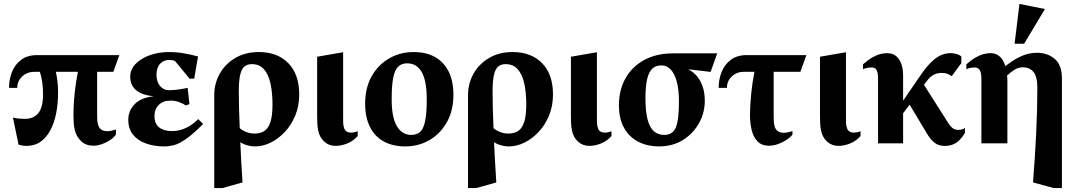

<svg xmlns="http://www.w3.org/2000/svg" viewBox="-20 -731 5498 979"><path d="M74.6 6.6 46.1 -131Q63.9 -127.5 78.3 -126.2Q92.7 -124.9 106.7 -124.9Q133.5 -124.9 151.7 -134.6Q169.9 -144.2 180.4 -161.2Q191 -178.2 195.3 -200.7Q199.6 -223.2 199.6 -247.9Q199.6 -282.6 195.2 -313.1Q190.7 -343.6 183.2 -364.9H155.9Q119.1 -364.9 93.6 -341.4Q68 -317.9 68 -283.1H26Q26 -325.4 40.9 -363.5Q55.7 -401.6 87.7 -425.8Q119.6 -450 168.6 -450H588.6L557.9 -364.9H475.2V-151.2Q475.2 -137.2 475.7 -124.2Q476.2 -111.1 479.2 -98.1Q483.2 -80.1 495.4 -71.1Q507.5 -62.1 526.5 -62.1Q536.5 -62.1 547.3 -64.4Q558.1 -66.6 571.1 -70.7V-44.6Q557.1 -26 536.6 -13.6Q516.1 -1.1 495.6 5.4Q475 12 457.5 12Q418.1 12 394.1 -10.8Q370.1 -33.5 361.4 -67.5Q356.9 -87 355.7 -106.7Q354.5 -126.4 354.5 -147.1Q354.5 -198.6 360.6 -255.8Q366.7 -313 377.2 -364.9H264.7Q269.7 -343.1 272.9 -316.9Q276 -290.6 276 -259.3Q276 -203.6 266.6 -154.5Q257.1 -105.4 237.2 -67.8Q217.4 -30.1 187.2 -8.6Q157 12.9 115.7 12.9Q104.4 12.9 94.2 11.1Q84.1 9.2 74.6 6.6Z M818.1 15.6Q766.5 15.6 724.6 0.8Q682.6 -14 658.4 -44.2Q634.1 -74.4 634.1 -120.6Q634.1 -166.1 666.4 -199.6Q698.6 -233.1 763.4 -240.1Q704.4 -245.9 674.2 -271.1Q644 -296.4 644 -340.1Q644 -376.8 671.5 -405.2Q699 -433.6 744.1 -449.6Q789.1 -465.6 840.9 -465.6Q881.6 -465.6 919.6 -458.7Q957.5 -451.9 989.7 -443.1L970.4 -330H946.4L871.9 -420.6Q867.2 -422.6 858.9 -424.1Q850.6 -425.6 843.6 -425.6Q815.2 -425.6 796.6 -406.1Q777.9 -386.5 777.9 -349.7Q777.9 -314.5 795.9 -292.7Q814 -270.9 840.7 -270.9Q861.4 -270.9 888.7 -274.6Q916.1 -278.2 936.9 -283L945.9 -200L927.1 -193.1Q912.1 -204.1 891.4 -211.1Q870.6 -218.1 849.1 -218.1Q812.6 -218.1 790.2 -196.6Q767.7 -175.1 767.7 -139.1Q767.7 -99.9 791.7 -81.2Q815.6 -62.6 858.1 -62.6Q893 -62.6 927 -78.1Q961 -93.5 990.9 -123.7L1015.6 -98.9Q963.1 -46 927.6 -21.6Q892 2.7 866.6 9.2Q841.2 15.6 818.1 15.6Z M1072.4 228V-244.9Q1072.4 -305 1100.2 -354.8Q1128 -404.6 1179.2 -435.1Q1230.4 -465.6 1300.4 -465.6Q1394.5 -465.6 1450.1 -408.9Q1505.7 -352.1 1505.7 -249.6Q1505.7 -190.6 1485.5 -141.7Q1465.2 -92.9 1431.9 -57.7Q1398.5 -22.5 1359.1 -3.4Q1319.7 15.6 1281.2 15.6Q1268.5 15.6 1254.4 13Q1240.4 10.4 1227.5 5.5Q1214.6 0.6 1205.2 -5.8Q1207.5 42.6 1210.2 94.2Q1213 145.7 1216.6 199.1L1114.3 228ZM1279.1 -50Q1306.9 -50 1327.1 -62.5Q1347.4 -75 1358.4 -107.5Q1369.4 -140 1369.4 -198Q1369.4 -260 1358.9 -306.5Q1348.4 -353 1325.4 -378.5Q1302.5 -404 1264.3 -404Q1240.6 -404 1225.9 -391.4Q1211.2 -378.9 1204.4 -348Q1197.6 -317.1 1197.6 -262.3Q1197.6 -222.3 1198.9 -175.8Q1200.1 -129.3 1202.4 -77.6Q1216.6 -65.3 1236.4 -57.6Q1256.2 -50 1279.1 -50Z M1692.1 12.9Q1657.5 12.9 1634 -8.3Q1610.5 -29.5 1603 -63.3Q1598.5 -84.3 1597.8 -104.1Q1597.1 -124 1597.1 -143V-441.7L1729.6 -464.7V-144.1Q1729.6 -122.5 1729.8 -106.5Q1730 -90.5 1734.9 -78.1Q1737.6 -67.1 1746.9 -61Q1756.1 -54.9 1769.6 -54.9Q1779 -54.9 1788.1 -56.9Q1797.2 -59 1803.9 -62V-37.4Q1785.9 -17.5 1765.2 -6.4Q1744.6 4.6 1725.5 8.7Q1706.4 12.9 1692.1 12.9Z M2045.9 15.6Q1983.9 15.6 1937.7 -9.2Q1891.5 -34 1866.7 -83.1Q1841.9 -132.2 1841.9 -202.9Q1841.9 -282.5 1874.7 -341.4Q1907.5 -400.2 1963.7 -432.9Q2019.9 -465.6 2088.9 -465.6Q2151.9 -465.6 2197.1 -440.8Q2242.2 -416 2267.1 -367.4Q2291.9 -318.8 2291.9 -247.1Q2291.9 -167.9 2259.1 -108.8Q2226.3 -49.8 2170.6 -17.1Q2114.9 15.6 2045.9 15.6ZM2077.1 -43.1Q2105.5 -43.1 2122.7 -59.1Q2139.9 -75 2147.9 -114.6Q2156 -154.1 2156 -224.9Q2156 -318.4 2130.6 -363.2Q2105.1 -408.1 2055.9 -408.1Q2028.5 -408.1 2011 -391.9Q1993.5 -375.6 1985.3 -335.8Q1977.1 -295.9 1977.1 -225.1Q1977.1 -131.6 2003.8 -87.4Q2030.5 -43.1 2077.1 -43.1Z M2366.4 228V-244.9Q2366.4 -305 2394.2 -354.8Q2422 -404.6 2473.2 -435.1Q2524.4 -465.6 2594.4 -465.6Q2688.5 -465.6 2744.1 -408.9Q2799.7 -352.1 2799.7 -249.6Q2799.7 -190.6 2779.5 -141.7Q2759.2 -92.9 2725.9 -57.7Q2692.5 -22.5 2653.1 -3.4Q2613.7 15.6 2575.2 15.6Q2562.5 15.6 2548.4 13Q2534.4 10.4 2521.5 5.5Q2508.6 0.6 2499.2 -5.8Q2501.5 42.6 2504.2 94.2Q2507 145.7 2510.6 199.1L2408.3 228ZM2573.1 -50Q2600.9 -50 2621.1 -62.5Q2641.4 -75 2652.4 -107.5Q2663.4 -140 2663.4 -198Q2663.4 -260 2652.9 -306.5Q2642.4 -353 2619.4 -378.5Q2596.5 -404 2558.3 -404Q2534.6 -404 2519.9 -391.4Q2505.2 -378.9 2498.4 -348Q2491.6 -317.1 2491.6 -262.3Q2491.6 -222.3 2492.9 -175.8Q2494.1 -129.3 2496.4 -77.6Q2510.6 -65.3 2530.4 -57.6Q2550.2 -50 2573.1 -50Z M2986.1 12.9Q2951.5 12.9 2928 -8.3Q2904.5 -29.5 2897 -63.3Q2892.5 -84.3 2891.8 -104.1Q2891.1 -124 2891.1 -143V-441.7L3023.6 -464.7V-144.1Q3023.6 -122.5 3023.8 -106.5Q3024 -90.5 3028.9 -78.1Q3031.6 -67.1 3040.9 -61Q3050.1 -54.9 3063.6 -54.9Q3073 -54.9 3082.1 -56.9Q3091.2 -59 3097.9 -62V-37.4Q3079.9 -17.5 3059.2 -6.4Q3038.6 4.6 3019.5 8.7Q3000.4 12.9 2986.1 12.9Z M3338.9 15.6Q3282.6 15.6 3236.3 -7.4Q3189.9 -30.4 3162.9 -77.4Q3135.9 -124.4 3135.9 -194.4Q3135.9 -272.4 3169.5 -332Q3203.1 -391.6 3265.1 -425.2Q3327.1 -458.9 3413 -458.9H3637.1L3603.3 -364.3L3488.9 -377.9Q3529.2 -357.3 3551 -316.9Q3572.7 -276.5 3573.6 -224.9Q3575.5 -162 3546.3 -106.9Q3517.1 -51.9 3463.9 -18.1Q3410.8 15.6 3338.9 15.6ZM3366.9 -43.1Q3410.5 -43.1 3426.2 -81.8Q3441.9 -120.5 3441.9 -214Q3441.9 -274.6 3430.6 -315.5Q3419.4 -356.4 3399.5 -377Q3379.6 -397.6 3352.1 -397.6Q3324.1 -397.6 3306.4 -381.3Q3288.6 -365 3279.9 -328.2Q3271.1 -291.4 3271.1 -229.4Q3271.1 -163.6 3281.9 -122.1Q3292.7 -80.6 3314 -61.9Q3335.2 -43.1 3366.9 -43.1Z M3900.9 12Q3863.1 12 3841.9 -10.9Q3820.6 -33.7 3812.2 -70.2Q3803.8 -106.6 3804.1 -147.1Q3804.9 -198.6 3810.6 -255.8Q3816.4 -313 3826.9 -364.9H3773.1Q3736.9 -364.9 3711.7 -341.4Q3686.6 -317.9 3686.6 -283.1H3644.4Q3644.4 -325.4 3659.4 -363.5Q3674.4 -401.6 3706.1 -425.8Q3737.9 -450 3786.9 -450H4091.9L4061.1 -364.9H3924.9V-145Q3924.9 -131 3925.4 -117Q3925.9 -103 3928.9 -90Q3932.9 -72 3945 -63Q3957.1 -54 3976.1 -54Q3986.1 -54 3996.9 -56.2Q4007.7 -58.5 4020.7 -62.6V-44.6Q4010.5 -31 3990.6 -17.9Q3970.7 -4.9 3947.4 3.6Q3924 12 3900.9 12Z M4256.1 12.9Q4221.5 12.9 4198 -8.3Q4174.5 -29.5 4167 -63.3Q4162.5 -84.3 4161.8 -104.1Q4161.1 -124 4161.1 -143V-441.7L4293.6 -464.7V-144.1Q4293.6 -122.5 4293.8 -106.5Q4294 -90.5 4298.9 -78.1Q4301.6 -67.1 4310.9 -61Q4320.1 -54.9 4333.6 -54.9Q4343 -54.9 4352.1 -56.9Q4361.2 -59 4367.9 -62V-37.4Q4349.9 -17.5 4329.2 -6.4Q4308.6 4.6 4289.5 8.7Q4270.4 12.9 4256.1 12.9Z M4457.1 0V-328.9Q4457.1 -359.9 4449.9 -373.4Q4442.8 -387 4426.3 -387Q4414.4 -387 4402.2 -384.9Q4390 -382.8 4380.4 -378V-403Q4406.6 -426 4428.4 -438.4Q4450.2 -450.7 4469.1 -455.4Q4487.9 -460 4502.9 -460Q4530.9 -460 4548.6 -445.6Q4566.4 -431.1 4575.6 -405.6Q4584.9 -380.1 4584.9 -346V-217.5L4669 -340.3Q4699.2 -385 4725.3 -411.3Q4751.4 -437.5 4776.3 -448.8Q4801.2 -460.1 4826.1 -460.1Q4843.9 -460.1 4858.3 -455.5Q4872.7 -450.9 4881.7 -443.9V-409.1L4832.7 -342.3Q4823.2 -350.6 4810.2 -354.9Q4797.1 -359.3 4781.1 -359.3Q4764.4 -359.3 4747.7 -353Q4731.1 -346.8 4713.6 -327.4L4691.1 -298.9L4815.6 -103Q4828.4 -82.9 4840.6 -75.7Q4852.9 -68.6 4866.9 -68.6Q4875.9 -68.6 4884.2 -70.9Q4892.6 -73.1 4900.1 -78.9V-52.9Q4876.7 -15.1 4852.6 -1Q4828.5 13.1 4796.7 13.1Q4767 13.1 4746.1 -2.6Q4725.3 -18.2 4705.3 -51.9L4618.1 -197.5L4584.9 -153.3V0Z M4984.1 0V-328.9Q4984.1 -359.9 4975.9 -373.4Q4967.6 -387 4951.1 -387Q4939.9 -387 4928.4 -384.9Q4917 -382.8 4907.4 -378V-403Q4933.6 -426 4955.4 -438.4Q4977.2 -450.7 4996.1 -455.4Q5014.9 -460 5029.9 -460Q5051.2 -460 5066.2 -451.1Q5081.2 -442.1 5091.1 -427.2Q5101 -412.2 5106 -394.1Q5143.4 -422.4 5171.7 -436.9Q5200.1 -451.5 5223.1 -456.7Q5246.1 -462 5266.4 -462Q5321.2 -462 5358 -430.7Q5394.7 -399.5 5394.7 -330.7V228H5352.9L5247.3 199.1Q5257.6 71.1 5263.5 -52.3Q5269.4 -175.7 5269.4 -283Q5269.4 -342.2 5248.8 -365.1Q5228.1 -388 5195.4 -388Q5173.7 -388 5153.7 -375.9Q5133.6 -363.9 5114.7 -345.4Q5116 -338.7 5116.3 -332.1Q5116.6 -325.5 5116.6 -318.2V0ZM5153.4 -507.9 5178.1 -711 5308 -684.9 5202 -507.9Z"/></svg>

Font: Ancizar Serif Light
Style: Regular
Weight: 300
Designer: Cesar Puertas, Viviana Monsalve, Julian Moncada, Julian Prieto, Jose Castro, Felipe Aragon, Mariel Hernandez, Sara Alarc
Version: Version 8.100